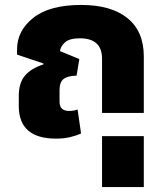

<svg xmlns="http://www.w3.org/2000/svg" viewBox="-20 -551 666 777"><path d="M393 206V-94H562V206ZM207 10Q238 10 263.5 4Q289 -2 308 -11L294 -108Q279 -102 260 -102Q221 -102 221 -139V-186Q221 -219 237.5 -231.5Q254 -244 290 -245L301 -312L223 -344Q225 -364 243.5 -380Q262 -396 303 -396Q393 -396 393 -313V0H562V-322Q562 -424 496 -477.5Q430 -531 308 -531Q181 -531 115 -479Q49 -427 49 -351V-330L156 -294L155 -290Q107 -275 81.5 -245.5Q56 -216 56 -163V-122Q56 10 207 10Z"/></svg>

Font: Noto Sans Thai UI Extra
Style: Regular
Weight: 800
Designer: Monotype Design Team
Foundry: Monotype Imaging Inc.
Version: Version 1.901